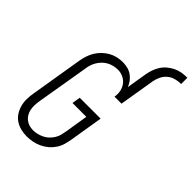

<svg xmlns="http://www.w3.org/2000/svg" viewBox="-275 -1073 1196 1196"><g transform="rotate(45 322.5 -475.0)"><path d="M196 8Q168 8 142 1.5Q116 -5 94.5 -19.5Q73 -34 59 -56Q45 -78 38 -103.5Q31 -129 31.5 -157Q32 -185 37 -213L94 -558Q98 -581 105.5 -604.5Q113 -628 126 -649.5Q139 -671 157.5 -689Q176 -707 198 -719.5Q220 -732 244 -737.5Q268 -743 292 -743Q315 -743 336 -737.5Q357 -732 374 -720Q391 -708 403.5 -691.5Q416 -675 424 -655L446 -790Q450 -812 457.5 -834Q465 -856 478 -876.5Q491 -897 510 -913Q529 -929 550.5 -939.5Q572 -950 594.5 -954Q617 -958 640 -958H645V-903H640Q617 -903 593.5 -896Q570 -889 551.5 -873Q533 -857 522.5 -834.5Q512 -812 508 -790L469 -554H407Q412 -580 407 -604.5Q402 -629 387.5 -648Q373 -667 351 -677.5Q329 -688 303 -688Q285 -688 266.5 -683.5Q248 -679 231.5 -670Q215 -661 201.5 -647.5Q188 -634 178 -617.5Q168 -601 162.5 -583.5Q157 -566 155 -549L97 -204Q94 -185 93 -166Q92 -147 95.5 -129Q99 -111 107.5 -95.5Q116 -80 129.5 -69Q143 -58 160 -52.5Q177 -47 196 -47Q214 -47 232.5 -51.5Q251 -56 268.5 -64.5Q286 -73 300 -86.5Q314 -100 324.5 -116.5Q335 -133 339.5 -151Q344 -169 347 -186L372 -341H250L259 -396H443L407 -177Q403 -153 396 -128Q389 -103 374.5 -81Q360 -59 339.5 -41.5Q319 -24 295 -13Q271 -2 246 3Q221 8 196 8Z"/></g></svg>

Font: Iosevka SS18 Light
Style: Italic
Weight: 300
Italic angle: -9°
Monospace: yes
Designer: Belleve Invis
Foundry: Belleve Invis
Version: Version 25.1.1; ttfautohint (v1.8.4)